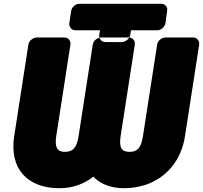

<svg xmlns="http://www.w3.org/2000/svg" viewBox="-20 -946 1072 1014"><path d="M346 -824 356 -889C360 -912 383 -926 399 -926H831C853 -926 866 -908 863 -890L854 -825C851 -805 832 -786 811 -786H672L668 -762C664 -739 640 -724 624 -724H536C513 -724 502 -746 504 -762L508 -786H378C355 -786 344 -808 346 -824ZM293 48C363 48 424 26 473 -13C508 25 565 48 635 48C674 48 710 42 746 31C854 -4 937 -95 957 -227L1032 -711C1034 -727 1023 -748 1000 -748H853C837 -748 814 -734 810 -711L735 -227C725 -163 704 -144 664 -144C622 -144 608 -166 617 -227L692 -711C694 -727 684 -748 661 -748H513C497 -748 474 -734 470 -711L395 -227C385 -164 364 -144 322 -144C283 -144 268 -167 277 -227L352 -711C354 -727 344 -748 321 -748H174C158 -748 134 -734 130 -711L55 -227C28 -53 127 48 293 48Z"/></svg>

Font: Asimov Print
Style: EIt
Weight: 500
Designer: Google
Version: Version 2.000980; 2014